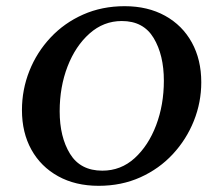

<svg xmlns="http://www.w3.org/2000/svg" viewBox="-20 -591 722 621"><path d="M299 10Q224 10 168 -21Q112 -52 81.5 -107Q51 -162 51 -235Q51 -301 75 -361.5Q99 -422 143.5 -469.5Q188 -517 249 -544Q310 -571 383 -571Q458 -571 514 -540Q570 -509 600.5 -453.5Q631 -398 631 -325Q631 -260 607 -200Q583 -140 539 -92.5Q495 -45 434 -17.5Q373 10 299 10ZM311 -39Q371 -39 415.5 -79.5Q460 -120 485 -186Q510 -252 510 -330Q510 -413 477 -468Q444 -523 374 -523Q315 -523 269.5 -482.5Q224 -442 198.5 -376Q173 -310 173 -231Q173 -148 206.5 -93.5Q240 -39 311 -39Z"/></svg>

Font: Spectral SC SemiBold
Style: Italic
Weight: 600
Italic angle: -10°
Designer: Jean-Baptiste Levee
Foundry: Production Type
Version: Version 2.001